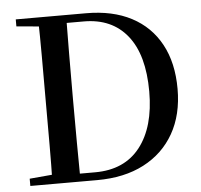

<svg xmlns="http://www.w3.org/2000/svg" viewBox="-52 -789 885 844"><g transform="rotate(-5 390.5 -367.5)"><path d="M48 0V-32L195 -45H208V0ZM146 0Q148 -85 148 -172.5Q148 -260 148 -359V-388Q148 -478 148 -564Q148 -650 146 -735H270Q269 -651 268.5 -564.5Q268 -478 268 -388V-359Q268 -261 268.5 -173.5Q269 -86 270 0ZM208 0V-35H337Q467 -35 536 -123.5Q605 -212 605 -368Q605 -530 537 -615Q469 -700 345 -700H208V-735H358Q475 -735 558 -691.5Q641 -648 685.5 -566Q730 -484 730 -369Q730 -255 683 -172.5Q636 -90 549.5 -45Q463 0 343 0ZM48 -704V-735H208V-691H195Z"/></g></svg>

Font: Noto Serif TC ExtraLight SemiBold
Style: Regular
Weight: 600
Version: Version 2.003-H1;hotconv 1.1.1;makeotfexe 2.6.0